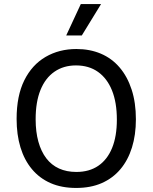

<svg xmlns="http://www.w3.org/2000/svg" viewBox="-20 -915 753 948"><path d="M356 13Q284 13 229.5 -11Q175 -35 137.5 -80Q100 -125 81 -187.5Q62 -250 62 -328Q62 -442 100 -518.5Q138 -595 205 -634Q272 -673 357 -673Q424 -673 478 -650Q532 -627 570.5 -582Q609 -537 630 -472.5Q651 -408 651 -326Q651 -249 631.5 -186.5Q612 -124 574.5 -79.5Q537 -35 482.5 -11Q428 13 356 13ZM357 -66Q421 -66 465.5 -96.5Q510 -127 533.5 -184.5Q557 -242 557 -324Q557 -409 533 -468.5Q509 -528 464 -560Q419 -592 355 -592Q294 -592 249 -561Q204 -530 180 -471Q156 -412 156 -326Q156 -264 169.5 -215.5Q183 -167 208.5 -133.5Q234 -100 271.5 -83Q309 -66 357 -66ZM384 -740H307L379 -895H479Z"/></svg>

Font: Bricolage Grotesque
Style: Regular
Weight: 400
Designer: Mathieu Triay
Foundry: Atelier Triay
Version: Version 1.001;gftools[0.9.33.dev8+g029e19f]